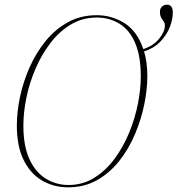

<svg xmlns="http://www.w3.org/2000/svg" viewBox="-20 -790 759 821"><path d="M271 11Q210 11 160 -18Q110 -47 81 -106Q52 -165 52 -253Q52 -311 65.5 -375.5Q79 -440 106.5 -502Q134 -564 175 -614.5Q216 -665 270.5 -695Q325 -725 394 -725Q457 -725 511.5 -691.5Q566 -658 593 -580Q637 -595 661 -625Q685 -655 685 -681Q685 -692 679.5 -699Q674 -706 669 -715Q664 -724 664 -740Q664 -755 673.5 -762.5Q683 -770 693 -770Q719 -770 719 -737Q719 -707 706 -674Q693 -641 666 -612.5Q639 -584 596 -570Q610 -525 610 -463Q610 -408 597 -344Q584 -280 557.5 -217Q531 -154 490.5 -102.5Q450 -51 395.5 -20Q341 11 271 11ZM273 1Q334 1 383.5 -30Q433 -61 470.5 -112Q508 -163 533 -224.5Q558 -286 570 -348Q582 -410 582 -463Q582 -550 558 -606Q534 -662 491 -688.5Q448 -715 394 -715Q333 -715 283.5 -685.5Q234 -656 196 -606.5Q158 -557 132 -496.5Q106 -436 93 -373Q80 -310 80 -253Q80 -165 106 -109Q132 -53 176 -26Q220 1 273 1Z"/></svg>

Font: Noto Serif Display SemiCondensed Thin
Style: Italic
Weight: 100
Width: 4
Italic angle: -12°
Designer: Monotype Design Team
Foundry: Monotype Imaging Inc.
Version: Version 2.009